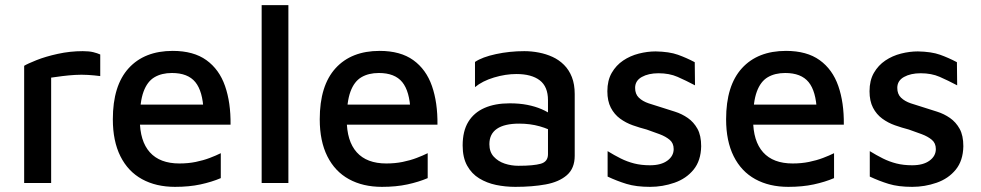

<svg xmlns="http://www.w3.org/2000/svg" viewBox="-20 -712 3817 747"><path d="M74 0V-456Q87 -464 122 -478Q157 -492 205 -502.5Q253 -513 302 -513Q327 -513 343 -509Q359 -505 370 -500V-416Q347 -419 322 -420.5Q297 -422 272 -420.5Q247 -419 223 -416Q199 -413 179 -410V0Z M661 15Q587 15 532.5 -15Q478 -45 448.5 -104Q419 -163 419 -248Q419 -379 480.5 -446.5Q542 -514 652 -514Q733 -514 783 -478Q833 -442 855.5 -377.5Q878 -313 877 -227H482L479 -305H797L772 -280Q769 -357 740 -392.5Q711 -428 649 -428Q609 -428 581 -411.5Q553 -395 538.5 -355.5Q524 -316 524 -247Q524 -163 563 -119.5Q602 -76 678 -76Q712 -76 741.5 -82Q771 -88 796 -97.5Q821 -107 839 -116V-19Q804 -4 760 5.5Q716 15 661 15Z M1102 0H998V-692H1102Z M1466 15Q1392 15 1337.5 -15Q1283 -45 1253.5 -104Q1224 -163 1224 -248Q1224 -379 1285.5 -446.5Q1347 -514 1457 -514Q1538 -514 1588 -478Q1638 -442 1660.5 -377.5Q1683 -313 1682 -227H1287L1284 -305H1602L1577 -280Q1574 -357 1545 -392.5Q1516 -428 1454 -428Q1414 -428 1386 -411.5Q1358 -395 1343.5 -355.5Q1329 -316 1329 -247Q1329 -163 1368 -119.5Q1407 -76 1483 -76Q1517 -76 1546.5 -82Q1576 -88 1601 -97.5Q1626 -107 1644 -116V-19Q1609 -4 1565 5.5Q1521 15 1466 15Z M1985 15Q1946 15 1910 7.5Q1874 0 1844.5 -18Q1815 -36 1797.5 -67.5Q1780 -99 1780 -146Q1780 -202 1802 -238Q1824 -274 1865 -292Q1906 -310 1963 -310Q2001 -310 2031.5 -304Q2062 -298 2086.5 -287.5Q2111 -277 2128 -264L2139 -195Q2117 -210 2080 -220.5Q2043 -231 2000 -231Q1943 -231 1913.5 -211Q1884 -191 1884 -151Q1884 -121 1901 -102.5Q1918 -84 1943.5 -75.5Q1969 -67 1997 -67Q2056 -67 2084 -75Q2112 -83 2112 -112V-322Q2112 -375 2080 -399.5Q2048 -424 1989 -424Q1947 -424 1902 -410.5Q1857 -397 1828 -373V-471Q1856 -490 1909.5 -501.5Q1963 -513 2020 -513Q2048 -513 2076.5 -507.5Q2105 -502 2130 -490.5Q2155 -479 2174.5 -459.5Q2194 -440 2205 -412Q2216 -384 2216 -346V-106Q2216 -57 2185.5 -30.5Q2155 -4 2103 5.5Q2051 15 1985 15Z M2509 15Q2455 15 2417.5 3.5Q2380 -8 2344 -25V-124Q2370 -108 2395 -95.5Q2420 -83 2447.5 -76Q2475 -69 2509 -69Q2552 -69 2576.5 -87Q2601 -105 2601 -132Q2601 -155 2585.5 -168Q2570 -181 2546 -190Q2522 -199 2496 -208Q2469 -215 2442 -224.5Q2415 -234 2392.5 -250.5Q2370 -267 2356.5 -293Q2343 -319 2343 -357Q2343 -399 2360 -428.5Q2377 -458 2404.5 -476.5Q2432 -495 2465.5 -503.5Q2499 -512 2531 -512Q2584 -511 2617.5 -499Q2651 -487 2683 -470L2684 -380Q2648 -399 2616 -413Q2584 -427 2542 -427Q2503 -427 2477 -412.5Q2451 -398 2451 -370Q2451 -346 2465.5 -332Q2480 -318 2503.5 -310Q2527 -302 2554 -294Q2579 -286 2606 -277.5Q2633 -269 2656 -253Q2679 -237 2693.5 -211Q2708 -185 2708 -143Q2707 -87 2678.5 -52Q2650 -17 2604 -1Q2558 15 2509 15Z M3047 15Q2973 15 2918.5 -15Q2864 -45 2834.5 -104Q2805 -163 2805 -248Q2805 -379 2866.5 -446.5Q2928 -514 3038 -514Q3119 -514 3169 -478Q3219 -442 3241.5 -377.5Q3264 -313 3263 -227H2868L2865 -305H3183L3158 -280Q3155 -357 3126 -392.5Q3097 -428 3035 -428Q2995 -428 2967 -411.5Q2939 -395 2924.5 -355.5Q2910 -316 2910 -247Q2910 -163 2949 -119.5Q2988 -76 3064 -76Q3098 -76 3127.5 -82Q3157 -88 3182 -97.5Q3207 -107 3225 -116V-19Q3190 -4 3146 5.5Q3102 15 3047 15Z M3529 15Q3475 15 3437.5 3.5Q3400 -8 3364 -25V-124Q3390 -108 3415 -95.5Q3440 -83 3467.5 -76Q3495 -69 3529 -69Q3572 -69 3596.5 -87Q3621 -105 3621 -132Q3621 -155 3605.5 -168Q3590 -181 3566 -190Q3542 -199 3516 -208Q3489 -215 3462 -224.5Q3435 -234 3412.5 -250.5Q3390 -267 3376.5 -293Q3363 -319 3363 -357Q3363 -399 3380 -428.5Q3397 -458 3424.5 -476.5Q3452 -495 3485.5 -503.5Q3519 -512 3551 -512Q3604 -511 3637.5 -499Q3671 -487 3703 -470L3704 -380Q3668 -399 3636 -413Q3604 -427 3562 -427Q3523 -427 3497 -412.5Q3471 -398 3471 -370Q3471 -346 3485.5 -332Q3500 -318 3523.5 -310Q3547 -302 3574 -294Q3599 -286 3626 -277.5Q3653 -269 3676 -253Q3699 -237 3713.5 -211Q3728 -185 3728 -143Q3727 -87 3698.5 -52Q3670 -17 3624 -1Q3578 15 3529 15Z"/></svg>

Font: Maven Pro Medium
Style: Regular
Weight: 500
Designer: Joe Prince
Foundry: Joe Prince
Version: Version 2.103